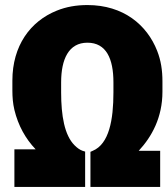

<svg xmlns="http://www.w3.org/2000/svg" viewBox="-20 -740 663 760"><path d="M29 -381C29 -356 31 -330 37 -305C52 -243 81 -191 121 -149H37V0H317V-140L307 -143C296 -147 286 -154 275 -165C235 -205 222 -283 222 -374V-414C222 -506 252 -571 326 -571C401 -571 429 -507 429 -414V-374C429 -266 412 -170 347 -143L338 -139V0H614V-143H529C581 -199 623 -275 623 -377V-418C623 -462 617 -501 602 -539C562 -641 469 -720 326 -720C282 -720 242 -713 205 -698C100 -656 29 -559 29 -421Z"/></svg>

Font: Asimov Pro
Style: Blk
Weight: 900
Designer: Google
Version: Version 2.000980; 2014